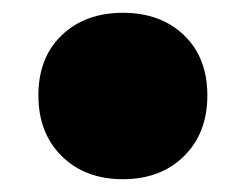

<svg xmlns="http://www.w3.org/2000/svg" viewBox="-20 -439 384 300"><path d="M76.5 -195C100.8 -171 132.7 -159 172 -159C211.3 -159 243.2 -171 267.5 -195C291.8 -219 304 -250.7 304 -290C304 -329.3 291.8 -360.7 267.5 -384C243.2 -407.3 211.3 -419 172 -419C132.7 -419 100.8 -407.3 76.5 -384C52.2 -360.7 40 -329.3 40 -290C40 -250.7 52.2 -219 76.5 -195Z"/></svg>

Font: Montserrat Custom Black
Style: Regular
Weight: 900
Designer: Julieta Ulanovsky
Foundry: Julieta Ulanovsky
Version: Version 7.200